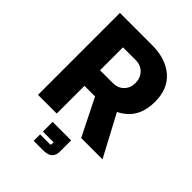

<svg xmlns="http://www.w3.org/2000/svg" viewBox="-257 -823 1160 1160"><g transform="rotate(45 323.0 -242.5)"><path d="M70 0V-700H346Q461 -700 530.5 -640.5Q600 -581 600 -470Q600 -357 530.5 -297Q461 -237 346 -237H143V-370H338Q382 -370 409 -397Q436 -424 436 -467Q436 -510 409 -538Q382 -566 338 -566H164L230 -626V0ZM439 0 286 -306H458L621 0ZM248 215V160H331Q339 160 339 152V136H248V53H406V147Q406 175 394.5 190Q383 205 366.5 210Q350 215 334 215Z"/></g></svg>

Font: SUSE ExtraBold
Style: Regular
Weight: 800
Designer: Rene Bieder
Foundry: SUSE
Version: Version 1.000